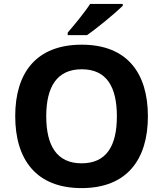

<svg xmlns="http://www.w3.org/2000/svg" viewBox="-20 -1020 836 984"><path d="M609 -990V-1000H442C413 -955 359 -890 327 -853V-840H426C477 -875 571 -953 609 -990ZM738 -424C738 -646 631 -791 399 -791C165 -791 58 -646 58 -425C58 -203 165 -56 398 -56C631 -56 738 -203 738 -424ZM217 -424C217 -574 271 -665 399 -665C527 -665 579 -574 579 -424C579 -274 527 -183 398 -183C271 -183 217 -274 217 -424Z"/></svg>

Font: Noto Sans Malayalam UI
Style: Bold
Weight: 700
Designer: Jelle Bosma - Monotype Design Team
Foundry: Monotype Imaging Inc.
Version: Version 2.104